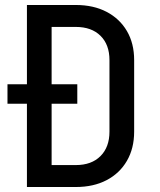

<svg xmlns="http://www.w3.org/2000/svg" viewBox="-20 -750 640 770"><path d="M88 0V-334H10V-412H88V-730H284Q355 -730 407.5 -702.5Q460 -675 489 -625.5Q518 -576 518 -509V-222Q518 -155 489 -105Q460 -55 407.5 -27.5Q355 0 284 0ZM187 -88H284Q347 -88 383 -124Q419 -160 419 -222V-509Q419 -571 383 -606.5Q347 -642 284 -642H187V-412H290V-334H187Z"/></svg>

Font: JetBrainsMono NFM Medium
Style: Regular
Weight: 500
Monospace: yes
Designer: Philipp Nurullin, Konstantin Bulenkov
Foundry: JetBrains
Version: Version 2.304; ttfautohint (v1.8.4.7-5d5b);Nerd Fonts 3.3.0